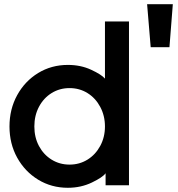

<svg xmlns="http://www.w3.org/2000/svg" viewBox="-20 -869 843 911"><path d="M25 -269Q25 -351 61.5 -417.5Q98 -484 161 -522.5Q224 -561 302 -561Q363 -561 412.5 -538Q462 -515 478 -496V-767H592V10H481V-47Q468 -28 416 -3Q364 22 302 22Q224 22 161 -16.5Q98 -55 61.5 -121Q25 -187 25 -269ZM310 -88Q357 -88 395 -111.5Q433 -135 455.5 -176.5Q478 -218 478 -269Q478 -320 455.5 -362Q433 -404 395 -427.5Q357 -451 310 -451Q263 -451 225 -427.5Q187 -404 165 -362.5Q143 -321 143 -269Q143 -217 165 -176Q187 -135 225 -111.5Q263 -88 310 -88ZM678 -849H800L784 -645H695Z"/></svg>

Font: BLUETTI 2.0 Medium
Style: Italic
Weight: 500
Designer: Stijn de Vries
Foundry: tokotype
Version: Version 2.005;October 31, 2023;FontCreator 14.0.0.2814 64-bi